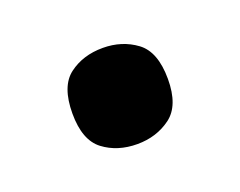

<svg xmlns="http://www.w3.org/2000/svg" viewBox="-44 -501 364 291"><g transform="rotate(-20 138.0 -355.5)"><path d="M138 -278Q106 -278 83.5 -295Q61 -312 61 -355Q61 -399 83.5 -416Q106 -433 138 -433Q169 -433 192 -416Q215 -399 215 -355Q215 -312 192 -295Q169 -278 138 -278Z"/></g></svg>

Font: Noto Serif Tamil SemiCondensed
Style: Bold Italic
Weight: 700
Width: 4
Italic angle: -12°
Designer: Indian Type Foundry, Tom Grace, and the Monotype Design Team
Foundry: Monotype Imaging Inc.
Version: Version 2.003; ttfautohint (v1.8.4.7-5d5b)